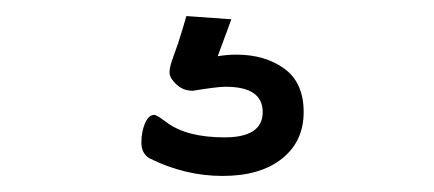

<svg xmlns="http://www.w3.org/2000/svg" viewBox="-20 -41 540 239"><path d="M261 67Q307 67 307 98.5Q307 130 259.5 130Q212 130 187 111Q175 102 172 102Q165 102 160.5 112.5Q156 123 156 136.5Q156 150 166 156Q210 178 257 178Q304 178 331 156.5Q358 135 358 98.5Q358 62 334 44.5Q310 27 274 27Q263 27 251 29L268 -17L212 -21L207 -4Q202 13 196.5 27.5Q191 42 191 49Q191 56 199.5 64Q208 72 220 72Q250 67 261 67Z"/></svg>

Font: LXGW WenKai TC Light
Style: Regular
Weight: 300
Designer: LXGW / Fontworks Inc.
Foundry: LXGW / Fontworks Inc.
Version: Version 1.330